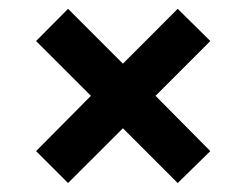

<svg xmlns="http://www.w3.org/2000/svg" viewBox="-20 -492 552 431"><path d="M184.1 -276.9 61 -399.9 132.8 -472.2 255.9 -349.1 378.9 -472.2 452.1 -399.9 329.1 -276.9 452.1 -152.8 378.9 -81.1 255.9 -204.1 132.8 -81.1 61 -152.8Z"/></svg>

Font: D-DIN-PRO SemiBold
Style: Bold
Weight: 600
Designer: datto
Foundry: CyberFei
Version: Version 1.000;hotconv 1.0.109;makeotfexe 2.5.65596